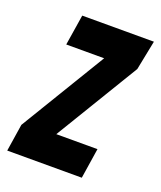

<svg xmlns="http://www.w3.org/2000/svg" viewBox="-131 -615 575 685"><g transform="rotate(20 156.5 -272.0)"><path d="M-23 0 -7 -103.4 189.3 -427.7H45.4L63.8 -544H335.9L313.6 -432.2L121.5 -114.9H277.8L260.1 0Z"/></g></svg>

Font: Georama
Style: Italic
Weight: 400
Width: 2
Italic angle: -9°
Designer: Jean-Baptiste Levee
Foundry: Production Type
Version: Version 1.000